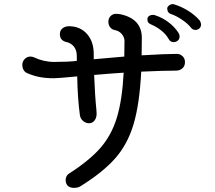

<svg xmlns="http://www.w3.org/2000/svg" viewBox="-20 -890 1040 930"><path d="M876 -589Q876 -570 863.5 -559Q851 -548 834 -548Q774 -548 664 -543Q656 -386 627 -288.5Q598 -191 538 -123Q478 -55 370 12Q357 20 339 20Q319 20 308.5 10Q298 0 298 -18Q298 -28 302.5 -36.5Q307 -45 314 -49Q411 -111 465 -172Q519 -233 545.5 -318.5Q572 -404 579 -538Q517 -534 436 -527Q440 -424 447 -357Q448 -351 448 -339Q448 -320 438 -306.5Q428 -293 411 -293Q396 -293 383 -303.5Q370 -314 367 -332Q356 -412 354 -520Q262 -511 240 -511Q202 -511 171 -517Q140 -523 109 -537Q99 -542 93.5 -552.5Q88 -563 88 -575Q88 -592 99.5 -604Q111 -616 127 -616Q136 -616 143 -613Q191 -590 242 -590Q308 -590 352 -595V-619Q352 -648 337 -665.5Q322 -683 299 -687Q285 -691 277.5 -700Q270 -709 270 -725Q270 -743 283 -753Q296 -763 314 -763Q367 -763 400.5 -726.5Q434 -690 434 -628V-603Q475 -607 582 -616Q583 -640 583 -692Q583 -709 570 -725Q557 -741 533 -745Q519 -749 512 -760Q505 -771 505 -785Q505 -801 515.5 -812Q526 -823 542 -823Q551 -823 563 -821Q667 -799 667 -706Q667 -649 666 -622Q782 -629 837 -629Q852 -629 864 -618Q876 -607 876 -589ZM905 -756Q888 -777 861 -795Q834 -813 811 -821Q790 -827 790 -849Q790 -856 797.5 -862.5Q805 -869 815 -870Q821 -870 823 -869Q857 -859 891 -838Q925 -817 947 -791Q952 -784 954 -773Q954 -760 946 -752.5Q938 -745 927 -745Q913 -745 905 -756ZM797 -701Q785 -723 762 -741.5Q739 -760 715 -770Q703 -775 698.5 -780.5Q694 -786 694 -797Q694 -807 702 -812.5Q710 -818 721 -818Q730 -818 734 -815Q766 -805 796.5 -782Q827 -759 845 -730Q850 -722 850 -714Q850 -701 841.5 -693.5Q833 -686 821 -686Q805 -686 797 -701Z"/></svg>

Font: Tsukimi Rounded Medium
Style: Regular
Weight: 500
Designer: Takashi Funayama
Foundry: Takashi Funayama
Version: Version 1.032; ttfautohint (v1.8.3)